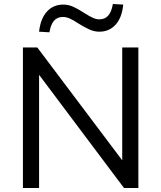

<svg xmlns="http://www.w3.org/2000/svg" viewBox="-20 -943 810 963"><path d="M95 0V-705H167L608 -119H593V-705H674V0H602L163 -585H176V0ZM228 -781 176 -784Q183 -849 215 -884.5Q247 -920 297 -920Q323 -920 347.5 -909Q372 -898 401 -879Q429 -861 446 -853.5Q463 -846 478 -846Q507 -846 523.5 -865.5Q540 -885 546 -923L598 -920Q592 -855 560 -819.5Q528 -784 478 -784Q453 -784 427.5 -795.5Q402 -807 372 -826Q347 -843 329 -850.5Q311 -858 296 -858Q267 -858 250.5 -838.5Q234 -819 228 -781Z"/></svg>

Font: Nunito Sans 10pt
Style: Regular
Weight: 400
Designer: Vernon Adams
Foundry: Vernon Adams
Version: Version 3.101;gftools[0.9.27]